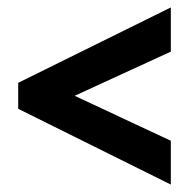

<svg xmlns="http://www.w3.org/2000/svg" viewBox="-20 -617 513 517"><path d="M440 -120 29 -324V-394L440 -597V-478L181 -359L440 -238Z"/></svg>

Font: Noto Sans Myanmar ExtraCondensed
Style: Bold
Weight: 700
Width: 2
Designer: Monotype Design Team
Foundry: Monotype Imaging Inc.
Version: Version 2.107; ttfautohint (v1.8.4.7-5d5b)